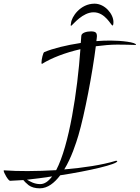

<svg xmlns="http://www.w3.org/2000/svg" viewBox="-190 -909 761 1046"><path d="M325 -889C247 -889 199 -816 197 -783C196 -778 195 -774 195 -772C195 -770 196 -769 197 -769C198 -769 199 -769 200 -770C211 -779 261 -842 320 -842C384 -842 415 -770 423 -770C426 -770 428 -776 428 -789C428 -832 382 -889 325 -889ZM27 117C70 117 107 87 138 46C295 22 449 -14 449 -31C449 -32 447 -33 444 -33H441C366 -10 265 5 160 14C199 -49 225 -131 237 -171C271 -286 314 -512 332 -657C371 -662 412 -666 449 -666C485 -666 520 -665 549 -664C550 -664 551 -664 551 -665C551 -679 470 -688 412 -688C387 -688 361 -687 335 -685C336 -696 338 -703 338 -711C338 -730 332 -738 305 -738C281 -738 254 -730 253 -714L250 -675C171 -663 98 -645 51 -625C45 -623 36 -586 36 -568C36 -563 37 -561 38 -561H39C90 -593 165 -622 248 -641C232 -414 187 -116 116 18C63 21 11 23 -40 23C-85 23 -128 22 -168 19C-169 19 -170 20 -170 21C-170 31 -145 76 -135 76L-63 72C-58 79 -48 88 -34 100C-19 111 1 117 27 117ZM29 94C-4 94 -27 79 -43 70C0 66 46 59 94 52C73 80 52 94 29 94Z"/></svg>

Font: Comforter
Style: Regular
Weight: 400
Designer: Robert E. Leuschke
Foundry: Robert E. Leuschke
Version: Version 1.013; ttfautohint (v1.8.3)